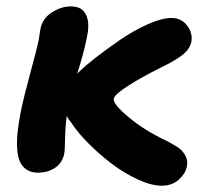

<svg xmlns="http://www.w3.org/2000/svg" viewBox="-20 -506 667 607"><path d="M103 40Q80.1 40.5 64.9 30.8Q49.8 21 42.7 4.6Q35.6 -11.7 34.2 -37.1Q32.7 -62.5 35.9 -90.3Q39.1 -118.2 45.9 -153.8Q54.7 -197.3 75.7 -274.7Q96.7 -352.1 102.1 -377.9Q103 -384.3 105.2 -398.2Q107.4 -412.1 107.9 -415Q114.7 -448.2 144.3 -467Q173.8 -485.8 204.1 -485.8Q239.3 -485.8 252 -459.5Q264.6 -433.1 254.9 -389.2Q246.6 -344.2 224.1 -272.9L231 -279.8Q248.5 -297.4 281.7 -323.2Q314.9 -349.1 357.7 -378.7Q400.4 -408.2 445.8 -428.7Q491.2 -449.2 522 -449.2Q553.7 -449.2 571.8 -425Q589.8 -400.9 585 -374Q582 -360.4 573.2 -348.6Q564.5 -336.9 548.1 -325.9Q531.7 -314.9 519.3 -308.1Q506.8 -301.3 483.9 -290Q427.2 -261.7 385.3 -234.9Q343.3 -208 339.8 -194.8Q335.9 -177.7 387 -135.3Q438 -92.8 507.8 -60.1Q531.7 -47.4 543.9 -39.1Q556.2 -30.8 565.4 -15.1Q574.7 0.5 570.8 20Q566.4 43 545.2 62Q523.9 81.1 491.2 81.1Q458.5 81.1 415.5 61.3Q372.6 41.5 333 11.5Q293.5 -18.6 259.3 -53Q225.1 -87.4 206.1 -117.2Q196.3 -128.9 190.9 -139.2Q186.5 -105.5 185.8 -68.1Q185.1 -30.8 183.1 -20Q176.8 9.3 154.5 24.2Q132.3 39.1 103 40Z"/></svg>

Font: Shantell Sans Irregular Bouncy
Style: Bold Italic
Weight: 700
Italic angle: -11.31°
Designer: Stephen Nixon, Anya Danilova, Shantell Martin
Foundry: Arrow Type
Version: Version 1.006;[9816181b4]